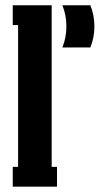

<svg xmlns="http://www.w3.org/2000/svg" viewBox="-20 -700 374 720"><path d="M193.8 0H27.8V-74.2H47.9V-606H27.8V-680.2H173.8V-74.2H193.8ZM213.9 -680.2H318.8Q334 -643.1 334 -601.1Q334 -559.1 318.8 -522H213.9Q229 -559.1 229 -601.1Q229 -643.1 213.9 -680.2Z"/></svg>

Font: Margherita Black
Style: Regular
Weight: 900
Designer: James Puckett
Foundry: Dunwich Type Founders
Version: Version 1.008;hotconv 1.0.109;makeotfexe 2.5.65596